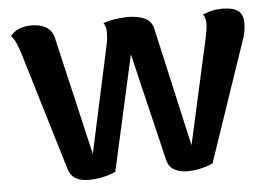

<svg xmlns="http://www.w3.org/2000/svg" viewBox="-44 -585 915 655"><g transform="rotate(-5 414.0 -257.0)"><path d="M166 -28 43 -436Q36 -458 29.5 -472.5Q23 -487 13 -498Q37 -528 86 -528Q117 -528 137 -515Q157 -502 162 -477L256 -73L335 -438Q340 -461 340 -482Q340 -504 331 -514Q359 -526 415 -528Q448 -528 472 -517.5Q496 -507 502 -481L594 -73L675 -438Q681 -468 681 -482Q681 -501 672 -514Q690 -521 704 -524.5Q718 -528 739 -528Q776 -528 793 -515Q810 -502 810 -473Q810 -440 796 -405L660 -5Q616 14 572 14Q547 14 528.5 4Q510 -6 504 -28L415 -400L327 -5Q282 14 234 14Q179 14 166 -28Z"/></g></svg>

Font: Arima Madurai Black
Style: Regular
Weight: 900
Designer: Joana Correia and Natanael Gama
Foundry: NDISCOVER
Version: Version 1.019